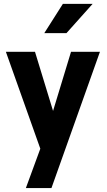

<svg xmlns="http://www.w3.org/2000/svg" viewBox="-20 -770 553 993"><path d="M188.5 -1 11.7 -498.5 10.7 -502H14.2H159.2H161.1L161.6 -500L254.4 -196.3L346.7 -500L347.2 -502H349.1H493.7H497.1L495.6 -498.5L246.1 202.6H113.8ZM305.2 -750H459L323.7 -598.6H209Z"/></svg>

Font: MAUL Bold
Style: Bold
Weight: 700
Designer: MAUL
Version: Version 1.0; 2020; ttfautohint (v1.8.3)